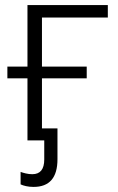

<svg xmlns="http://www.w3.org/2000/svg" viewBox="-20 -552 464 755"><path d="M112 183Q96 183 82.5 180Q69 177 61 173V124Q69 127 81.5 130Q94 133 107 133Q154 133 154 75V0H88V-244H9V-290H88V-532H404V-483H145V-290H321V-244H145V-47H206V74Q206 183 112 183Z"/></svg>

Font: Noto Sans Light
Style: Regular
Weight: 300
Designer: Monotype Design Team
Foundry: Monotype Imaging Inc.
Version: Version 2.007